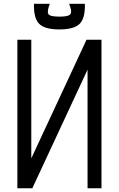

<svg xmlns="http://www.w3.org/2000/svg" viewBox="-20 -1014 640 1034"><path d="M73.5 0V-800H148.5V0H73.5L446 -800H526.5V0H451.5V-800H526.5L154 0ZM299 -855.5Q220.5 -855.5 190.5 -886.2Q160.5 -917 163 -993.5H248Q232 -951.5 240.8 -938Q249.5 -924.5 299 -924.5Q333.5 -924.5 348.2 -930.2Q363 -936 363 -951Q363 -966 352.5 -993.5H437Q439.5 -917 409.5 -886.2Q379.5 -855.5 299 -855.5Z"/></svg>

Font: Victor Mono Thin
Style: Regular
Weight: 100
Monospace: yes
Designer: Rune Bjørnerås
Version: Version 1.561;gftools[0.9.30]